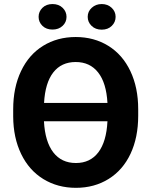

<svg xmlns="http://www.w3.org/2000/svg" viewBox="-20 -900 728 930"><path d="M649.4 -339.4Q649.4 -234.4 612.3 -155.3Q575.2 -76.2 506.1 -33.2Q437 9.8 347.7 9.8Q259.3 9.8 189.9 -32.7Q120.6 -75.2 82.5 -154.1Q44.4 -232.9 43.9 -335.4V-370.6Q43.9 -475.6 81.8 -555.4Q119.6 -635.3 188.7 -678Q257.8 -720.7 346.7 -720.7Q435.5 -720.7 504.6 -678Q573.7 -635.3 611.6 -555.4Q649.4 -475.6 649.4 -371.1ZM347.7 -110.4Q417 -110.4 456.3 -162.1Q495.6 -213.9 500.5 -312.5H192.9Q198.2 -213.9 238 -162.1Q277.8 -110.4 347.7 -110.4ZM346.7 -599.6Q277.3 -599.6 238 -549.1Q198.7 -498.5 193.4 -401.4H500.5Q495.1 -498.5 455.3 -549.1Q415.5 -599.6 346.7 -599.6ZM302.2 -818.4Q302.2 -792.5 283.2 -774.7Q264.2 -756.8 234.4 -756.8Q204.1 -756.8 185.5 -774.9Q167 -793 167 -818.4Q167 -843.8 185.5 -862.1Q204.1 -880.4 234.4 -880.4Q264.6 -880.4 283.4 -862.1Q302.2 -843.8 302.2 -818.4ZM404.8 -818.4Q404.8 -844.7 424.6 -862.5Q444.3 -880.4 472.7 -880.4Q501.5 -880.4 520.8 -862.3Q540 -844.2 540 -818.4Q540 -793 521.5 -774.7Q502.9 -756.3 472.7 -756.3Q442.4 -756.3 423.6 -774.7Q404.8 -793 404.8 -818.4Z"/></svg>

Font: SteelSelectRoboto
Style: Roboto-Bold
Weight: 700
Designer: Google
Version: Version 2.137; 2017